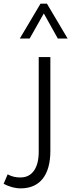

<svg xmlns="http://www.w3.org/2000/svg" viewBox="-58 -796 392 1056"><path d="M51 -584H105L183 -722L260 -584H314L200 -776H165ZM56 240C162 240 219 166 219 34V-482H155V39C155 126 120 180 55 180C29 180 9 176 -16 163L-38 215C-7 231 24 240 56 240Z"/></svg>

Font: Noto Kufi Arabic Light
Style: Regular
Weight: 300
Designer: Monotype Design Team, David Williams, Khaled Hosny
Foundry: Google LLC
Version: Version 2.109